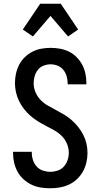

<svg xmlns="http://www.w3.org/2000/svg" viewBox="-20 -999 540 1027"><path d="M249 8Q223 8 197.5 4Q172 0 149 -11Q126 -22 106.5 -39.5Q87 -57 74.5 -79.5Q62 -102 56 -127Q50 -152 50 -178V-187H150V-182Q150 -162 156.5 -142.5Q163 -123 176.5 -108Q190 -93 209.5 -86.5Q229 -80 249 -80Q269 -80 288.5 -86.5Q308 -93 321.5 -108Q335 -123 341.5 -142.5Q348 -162 348 -182Q348 -207 338 -230.5Q328 -254 310.5 -271.5Q293 -289 271 -301.5Q249 -314 226.5 -325.5Q204 -337 183 -350Q162 -363 143 -379.5Q124 -396 108.5 -416Q93 -436 82 -458.5Q71 -481 65.5 -505.5Q60 -530 60 -555Q60 -580 65.5 -605Q71 -630 82.5 -652.5Q94 -675 112.5 -693Q131 -711 153.5 -722.5Q176 -734 201 -738.5Q226 -743 251 -743Q276 -743 301 -738.5Q326 -734 348.5 -723Q371 -712 389 -694Q407 -676 419 -654Q431 -632 436.5 -607Q442 -582 442 -557V-548H342V-553Q342 -572 336.5 -591Q331 -610 319 -625Q307 -640 288.5 -647.5Q270 -655 251 -655Q232 -655 213.5 -648Q195 -641 183 -626Q171 -611 165.5 -592Q160 -573 160 -554Q160 -529 170 -505.5Q180 -482 197.5 -464Q215 -446 237 -433.5Q259 -421 281 -409.5Q303 -398 324.5 -385Q346 -372 364.5 -355.5Q383 -339 398.5 -319.5Q414 -300 425.5 -277.5Q437 -255 442.5 -230.5Q448 -206 448 -181Q448 -155 442 -129.5Q436 -104 423.5 -81.5Q411 -59 392 -41Q373 -23 349.5 -12Q326 -1 300.5 3.5Q275 8 249 8ZM156 -804 102 -841 195 -979H305L398 -841L344 -804L250 -914Z"/></svg>

Font: Iosevka Term Curly Semibold
Style: Regular
Weight: 600
Designer: Belleve Invis
Foundry: Belleve Invis
Version: Version 32.3.0